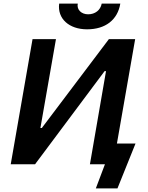

<svg xmlns="http://www.w3.org/2000/svg" viewBox="-20 -919 829 1074"><path d="M40 0H176L565 -521H573L483 0H567L516 135H637L738 -116H634L736 -700H589L214 -203H206L293 -700H162ZM467 -755C570 -755 638 -808 653 -899H549C542 -862 512 -839 473 -839C436 -839 408 -864 415 -899H311C300 -814 367 -755 467 -755Z"/></svg>

Font: Fixel Display 20240404 SemiBold
Style: Italic
Weight: 600
Italic angle: -10°
Designer: AlfaBravo + MacPaw
Foundry: Kyrylo Tkachov, Marchela Mozhyna, Serhii Makarenko, Maria Weinstein, Zakhar Kryvoshyya
Version: Version 1.211;Glyphs 3.2 (3225)